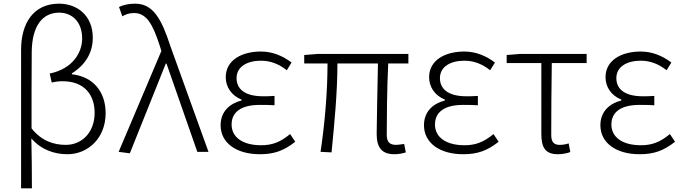

<svg xmlns="http://www.w3.org/2000/svg" viewBox="-20 -828 3723 1047"><path d="M95 199H154C154 105 153 20 151 -73C206 -10 278 13 348 13C458 13 556 -73 556 -211C556 -327 489 -410 372 -423V-428C444 -473 486 -539 486 -622C486 -746 398 -808 302 -808C163 -808 95 -702 95 -557ZM339 -38C277 -38 208 -57 152 -128C152 -268 152 -404 153 -543C154 -686 211 -759 303 -759C370 -759 428 -712 428 -618C428 -543 378 -453 251 -427L262 -378C282 -383 303 -385 322 -385C439 -385 496 -312 496 -213C496 -105 426 -38 339 -38Z M688 8 884 -481H888L1056 0H1117L910 -574C861 -725 815 -808 717 -808C678 -808 650 -800 629 -790L647 -739C664 -749 684 -757 711 -757C780 -757 814 -694 852 -576L860 -550L627 0Z M1397 13C1475 13 1528 -6 1590 -55L1562 -97C1508 -52 1463 -36 1404 -36C1304 -36 1243 -79 1243 -149C1243 -217 1295 -256 1397 -256C1423 -256 1446 -256 1477 -254V-305C1450 -303 1434 -303 1414 -303C1312 -303 1270 -345 1270 -402C1270 -466 1330 -497 1403 -497C1456 -497 1500 -479 1544 -445L1570 -487C1522 -523 1467 -547 1403 -547C1298 -547 1211 -500 1211 -407C1211 -354 1242 -307 1297 -285V-280C1237 -265 1183 -223 1183 -145C1183 -50 1267 13 1397 13Z M2131 13C2157 13 2176 8 2193 3L2184 -43C2162 -40 2149 -38 2140 -38C2105 -38 2089 -54 2089 -92C2089 -155 2090 -348 2097 -482H2207V-534H1714L1639 -528V-482H1766C1766 -326 1751 -154 1728 0L1788 3C1803 -150 1820 -322 1820 -482H2041C2039 -352 2034 -164 2034 -98C2034 -22 2063 13 2131 13Z M2506 13C2584 13 2637 -6 2699 -55L2671 -97C2617 -52 2572 -36 2513 -36C2413 -36 2352 -79 2352 -149C2352 -217 2404 -256 2506 -256C2532 -256 2555 -256 2586 -254V-305C2559 -303 2543 -303 2523 -303C2421 -303 2379 -345 2379 -402C2379 -466 2439 -497 2512 -497C2565 -497 2609 -479 2653 -445L2679 -487C2631 -523 2576 -547 2512 -547C2407 -547 2320 -500 2320 -407C2320 -354 2351 -307 2406 -285V-280C2346 -265 2292 -223 2292 -145C2292 -50 2376 13 2506 13Z M3022 13C3049 13 3075 7 3090 1L3081 -46C3066 -41 3049 -38 3032 -38C3000 -38 2986 -54 2986 -92C2986 -219 2987 -350 2989 -484H3179V-534H2817L2743 -528V-484H2932V-98C2932 -22 2955 13 3022 13Z M3468 13C3546 13 3599 -6 3661 -55L3633 -97C3579 -52 3534 -36 3475 -36C3375 -36 3314 -79 3314 -149C3314 -217 3366 -256 3468 -256C3494 -256 3517 -256 3548 -254V-305C3521 -303 3505 -303 3485 -303C3383 -303 3341 -345 3341 -402C3341 -466 3401 -497 3474 -497C3527 -497 3571 -479 3615 -445L3641 -487C3593 -523 3538 -547 3474 -547C3369 -547 3282 -500 3282 -407C3282 -354 3313 -307 3368 -285V-280C3308 -265 3254 -223 3254 -145C3254 -50 3338 13 3468 13Z"/></svg>

Font: Noto Sans CJK SC Light
Style: Regular
Weight: 300
Designer: Ryoko NISHIZUKA 西塚涼子 (kana, bopomofo & ideographs); Paul D. Hunt (Latin, Greek & Cyrillic); Sandoll Communications 산돌커뮤니
Foundry: Adobe
Version: Version 2.004;hotconv 1.0.118;makeotfexe 2.5.65603